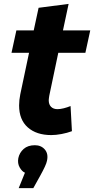

<svg xmlns="http://www.w3.org/2000/svg" viewBox="-20 -681 483 985"><path d="M39 -410 64 -525H153L178 -641L332 -661L303 -525H443L418 -410H279L233 -191Q232 -184 231 -178Q230 -172 230 -167Q230 -145 242 -133Q254 -121 275 -121Q289 -121 307 -125.5Q325 -130 342 -137L349 -8Q325 1 296 6.5Q267 12 243 12Q167 12 122.5 -27.5Q78 -67 78 -140Q78 -154 79.5 -168Q81 -182 84 -197L129 -410ZM221 144Q219 155 210 174.5Q201 194 186 221L151 284H76L108 205Q93 199 81 178Q69 157 74 130Q80 102 101.5 83Q123 64 159 64Q191 64 210 86Q229 108 221 144Z"/></svg>

Font: Radio Canada
Style: Italic
Weight: 400
Italic angle: -12°
Designer: Charles Daoud, Etienne Aubert Bonn, Alexandre Saumier Demers, Jacques Le Bailly
Foundry: Radio-Canada
Version: Version 2.104;gftools[0.9.28.dev5+ged2979d]